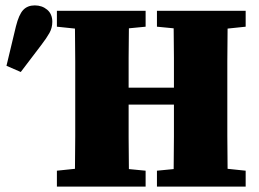

<svg xmlns="http://www.w3.org/2000/svg" viewBox="-20 -692 959 712"><path d="M562 -593V-652H891V-593L824 -586Q823 -526 823 -465Q823 -404 823 -342V-310Q823 -249 823 -188Q823 -127 824 -66L891 -59V0H562V-59L624 -65Q625 -126 625 -186.5Q625 -247 625 -304H457Q457 -241 457 -182Q457 -123 458 -65L520 -59V0H191V-59L258 -66Q259 -126 259 -187.5Q259 -249 259 -310V-342Q259 -403 259 -464Q259 -525 258 -586L191 -593V-652H520V-593L458 -587Q457 -533 457 -478Q457 -423 457 -367H625Q625 -422 625 -477Q625 -532 624 -587ZM4 -448 39 -594Q50 -638 66 -655Q82 -672 109 -672Q136 -672 155 -656Q174 -640 174 -611Q174 -589 163.5 -570Q153 -551 133 -525L57 -425Z"/></svg>

Font: Source Serif 4 Black
Style: Regular
Weight: 900
Designer: Frank Grießhammer
Foundry: Adobe
Version: Version 4.005;hotconv 1.1.0;makeotfexe 2.6.0